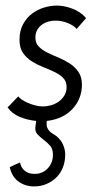

<svg xmlns="http://www.w3.org/2000/svg" viewBox="-20 -427 371 689"><path d="M289 -362 255 -323Q247 -334 225 -343.5Q203 -353 179 -353Q168 -353 155.5 -350Q143 -347 132 -339.5Q121 -332 114 -320.5Q107 -309 107 -292Q107 -272 119.5 -259.5Q132 -247 150.5 -238Q169 -229 190.5 -220Q212 -211 230.5 -199Q249 -187 261.5 -169Q274 -151 274 -123Q274 -73 240.5 -36.5Q207 0 148 7Q146 21 149 29.5Q152 38 157.5 43.5Q163 49 169.5 53Q176 57 182 61Q199 75 206.5 92.5Q214 110 214 128Q214 152 206 173Q198 194 183 209Q168 224 147.5 233Q127 242 102 242Q71 242 47 225Q23 208 15 173Q32 164 52 156Q55 174 68.5 185.5Q82 197 104 197Q133 197 151.5 177Q170 157 170 128Q170 107 159.5 95.5Q149 84 136.5 74.5Q124 65 114.5 55Q105 45 107 28L110 7Q79 4 51 -7.5Q23 -19 7 -42Q12 -46 18.5 -53Q25 -60 31 -66Q37 -72 41 -76.5Q45 -81 46 -81Q49 -76 57.5 -70Q66 -64 78.5 -58.5Q91 -53 105.5 -49Q120 -45 134 -45Q147 -45 162 -49Q177 -53 189.5 -61.5Q202 -70 210.5 -83.5Q219 -97 219 -115Q219 -135 206.5 -147.5Q194 -160 175 -169Q156 -178 134.5 -186.5Q113 -195 94 -207Q75 -219 62.5 -237Q50 -255 50 -284Q50 -317 63 -340.5Q76 -364 95.5 -378.5Q115 -393 138.5 -400Q162 -407 184 -407Q210 -407 239.5 -396Q269 -385 289 -362Z"/></svg>

Font: Josefin Sans
Style: Italic
Weight: 400
Italic angle: -7.5°
Designer: Santiago Orozco
Foundry: Typemade